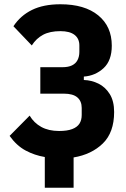

<svg xmlns="http://www.w3.org/2000/svg" viewBox="-20 -730 589 900"><path d="M190 150V6Q142 -2 100 -24.5Q58 -47 25 -93L119 -188Q139 -154 173.5 -135Q208 -116 257 -116Q295 -116 318.5 -125Q342 -134 352.5 -150.5Q363 -167 363 -191V-224Q363 -256 342.5 -273.5Q322 -291 279 -291H169V-415H273Q300 -415 317.5 -423.5Q335 -432 343.5 -448.5Q352 -465 352 -487V-517Q352 -549 329.5 -566.5Q307 -584 263 -584Q214 -584 182 -567Q150 -550 129 -517L43 -607Q76 -657 130 -683.5Q184 -710 263 -710Q377 -710 440.5 -658Q504 -606 504 -516Q504 -446 465.5 -410.5Q427 -375 373 -371V-355Q409 -354 441.5 -338Q474 -322 494.5 -289Q515 -256 515 -205Q515 -109 462 -57.5Q409 -6 325 8V150Z"/></svg>

Font: IBM Plex Sans Condensed
Style: Bold
Weight: 700
Width: 3
Designer: Mike Abbink, Paul van der Laan, Pieter van Rosmalen
Foundry: Bold Monday
Version: Version 3.201